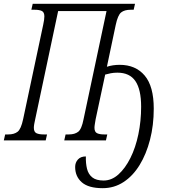

<svg xmlns="http://www.w3.org/2000/svg" viewBox="-40 -734 886 1004"><path d="M497 250Q423 250 388 219.5Q353 189 353 139Q353 116 367.5 100Q382 84 409 84Q408 120 415 148.5Q422 177 442.5 193.5Q463 210 502 210Q544 210 579.5 178Q615 146 642 92Q669 38 683.5 -31.5Q698 -101 698 -176Q698 -266 668 -310Q638 -354 574 -354Q555 -354 539.5 -351Q524 -348 510 -344L460 -110Q458 -97 456 -85.5Q454 -74 454 -66Q454 -44 467.5 -37.5Q481 -31 505 -31H521L514 0H296L303 -31H320Q351 -31 369 -45Q387 -59 397 -111L517 -676H264L144 -110Q141 -97 139 -85.5Q137 -74 137 -66Q137 -44 150.5 -37.5Q164 -31 189 -31H206L199 0H-20L-13 -31H3Q34 -31 52 -45Q70 -59 81 -111L186 -605Q189 -619 190.5 -629.5Q192 -640 192 -648Q192 -670 179 -676.5Q166 -683 141 -683H124L131 -714H666L659 -683H643Q611 -683 593.5 -669Q576 -655 565 -603L519 -385Q550 -395 586 -395Q669 -395 716.5 -339Q764 -283 764 -166Q764 -79 744.5 -3.5Q725 72 690 129Q655 186 606 218Q557 250 497 250Z"/></svg>

Font: Noto Serif ExtraCondensed Light
Style: Italic
Weight: 300
Width: 2
Italic angle: -12°
Designer: Monotype Design Team
Foundry: Monotype Imaging Inc.
Version: Version 2.014; ttfautohint (v1.8.4.7-5d5b)